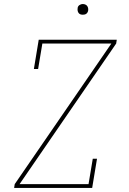

<svg xmlns="http://www.w3.org/2000/svg" viewBox="-20 -932 640 952"><path d="M50 0 53 -19 532 -716H190L169 -590H148L172 -735H559L556 -716L77 -19H419L440 -145H461L437 0ZM391 -859Q384 -859 378.5 -861Q373 -863 369.5 -868Q366 -873 365 -879Q364 -885 365 -891Q365 -896 367.5 -900Q370 -904 373.5 -906.5Q377 -909 381.5 -910.5Q386 -912 391 -912Q397 -912 403 -909.5Q409 -907 412.5 -902Q416 -897 417 -891Q418 -885 417 -879Q416 -874 413.5 -870Q411 -866 407.5 -863.5Q404 -861 399.5 -860Q395 -859 391 -859Z"/></svg>

Font: Iosevka Etoile Thin Oblique
Style: Regular
Weight: 100
Italic angle: -9°
Designer: Belleve Invis
Foundry: Belleve Invis
Version: Version 15.5.2; ttfautohint (v1.8.4)